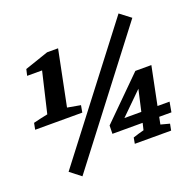

<svg xmlns="http://www.w3.org/2000/svg" viewBox="-128 -803 1019 1003"><g transform="rotate(-20 381.0 -301.5)"><path d="M15 -247 22 -283Q43 -288 59.5 -292Q76 -296 102 -301L155 -526H72L80 -561L212 -606H273L211 -299L284 -286L277 -247ZM164 66 104 19 632 -669 692 -623ZM479 0 485 -33Q502 -39 515 -42.5Q528 -46 546 -51L555 -89H387L388 -135L612 -357H701L658 -145H725L715 -89H647L639 -49L688 -36L681 0ZM474 -145H568L595 -264Z"/></g></svg>

Font: Piazzolla SC
Style: Bold Italic
Weight: 700
Italic angle: -11.3°
Designer: Juan Pablo del Peral
Foundry: Huerta Tipografica
Version: Version 1.330